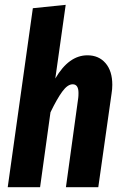

<svg xmlns="http://www.w3.org/2000/svg" viewBox="-20 -775 510 795"><path d="M445 -424Q445 -406 442 -388L387 0H253L304 -370Q305 -377 305 -390Q305 -426 281 -426Q260 -426 238 -396Q216 -366 189 -310L146 0H12L116 -741L252 -755L209 -450Q265 -546 342 -546Q389 -546 417 -513.5Q445 -481 445 -424Z"/></svg>

Font: Fira Sans Extra Condensed SemiBold
Style: Italic
Weight: 600
Width: 3
Italic angle: -8°
Designer: Carrois Corporate & Edenspiekermann AG
Foundry: Carrois Corporate GbR & Edenspiekermann AG
Version: Version 4.203